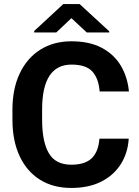

<svg xmlns="http://www.w3.org/2000/svg" viewBox="-20 -927 694 957"><path d="M475.6 -235.8H621.6Q617.2 -164.1 582 -108.6Q546.9 -53.2 484.6 -21.7Q422.4 9.8 335.4 9.8Q244.1 9.8 178.5 -31.7Q112.8 -73.2 77.4 -149.7Q42 -226.1 42 -330.6V-379.9Q42 -484.4 78.4 -561Q114.7 -637.7 180.9 -679.4Q247.1 -721.2 336.4 -721.2Q425.3 -721.2 486.6 -689Q547.9 -656.7 581.8 -600.3Q615.7 -543.9 622.6 -471.2H476.6Q471.7 -535.6 440.4 -570.3Q409.2 -605 336.4 -605Q189.9 -605 189.9 -380.9V-330.6Q189.9 -220.2 223.6 -163.1Q257.3 -106 335.4 -106Q403.8 -106 437.3 -138.4Q470.7 -170.9 475.6 -235.8ZM377 -906.7 524.4 -771V-765.1H412.6L335.9 -836.4L260.3 -765.1H150.4V-772.5L295.4 -906.7Z"/></svg>

Font: Vazirmatn RD
Style: Bold
Weight: 700
Designer: Saber Rastikerdar
Foundry: Saber Rastikerdar
Version: Version 32.102